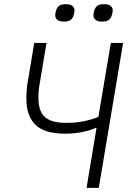

<svg xmlns="http://www.w3.org/2000/svg" viewBox="-20 -905 640 925"><path d="M445 -289H442Q412 -276 374 -268.5Q336 -261 294 -261Q194 -261 150.5 -304Q107 -347 107 -430Q107 -450 108.5 -471Q110 -492 114 -513L145 -698H204L171 -501Q165 -468 165 -434Q165 -369 196.5 -341Q228 -313 300 -313Q346 -313 384.5 -321Q423 -329 454 -342L514 -698H573L456 0H397ZM288 -801Q265 -801 255.5 -810Q246 -819 246 -830Q246 -839 249 -850Q253 -867 263.5 -876Q274 -885 297 -885Q320 -885 329.5 -876Q339 -867 339 -856Q339 -846 336 -836Q332 -819 321.5 -810Q311 -801 288 -801ZM472 -801Q449 -801 439.5 -810Q430 -819 430 -830Q430 -839 433 -850Q437 -867 447.5 -876Q458 -885 481 -885Q504 -885 513.5 -876Q523 -867 523 -856Q523 -846 520 -836Q516 -819 505.5 -810Q495 -801 472 -801Z"/></svg>

Font: IBM Plex Mono Light
Style: Italic
Weight: 300
Italic angle: -9°
Monospace: yes
Designer: Mike Abbink, Paul van der Laan, Pieter van Rosmalen
Foundry: Bold Monday
Version: Version 2.3